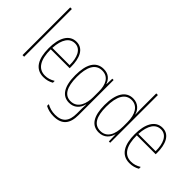

<svg xmlns="http://www.w3.org/2000/svg" viewBox="-93 -1341 2162 2162"><g transform="rotate(45 988.5 -259.5)"><path d="M103 0V-760H77V0Z M402 -537C285 -537 230 -423 230 -263C230 -97 287 10 418 10C466 10 504 -2 539 -22V-51C496 -26 461 -15 418 -15C310 -15 255 -106 256 -271H557V-298C557 -424 516 -537 402 -537ZM402 -512C493 -512 533 -417 532 -295H257C265 -440 319 -512 402 -512Z M835 -537C712 -537 657 -432 657 -260C657 -78 719 10 826 10C906 10 957 -40 975 -113H978C975 -72 975 -47 975 -14V32C975 156 924 216 811 216C757 216 716 202 677 181V209C714 229 757 241 811 241C945 241 1001 167 1001 32V-527H980L977 -439H974C955 -491 916 -537 835 -537ZM835 -512C938 -512 975 -424 975 -319V-229C975 -129 940 -15 826 -15C733 -15 683 -95 683 -260C683 -413 727 -512 835 -512Z M1298 10C1387 10 1431 -50 1447 -108H1449L1452 0H1473V-760H1447V-511C1447 -483 1448 -456 1449 -425H1447C1433 -481 1385 -537 1304 -537C1191 -537 1127 -439 1127 -255C1127 -82 1184 10 1298 10ZM1300 -15C1198 -15 1154 -101 1154 -255C1154 -425 1207 -512 1304 -512C1396 -512 1447 -430 1447 -300V-234C1447 -100 1399 -15 1300 -15Z M1772 -537C1655 -537 1600 -423 1600 -263C1600 -97 1657 10 1788 10C1836 10 1874 -2 1909 -22V-51C1866 -26 1831 -15 1788 -15C1680 -15 1625 -106 1626 -271H1927V-298C1927 -424 1886 -537 1772 -537ZM1772 -512C1863 -512 1903 -417 1902 -295H1627C1635 -440 1689 -512 1772 -512Z"/></g></svg>

Font: Noto Sans Kannada Condensed Thin
Style: Regular
Weight: 100
Width: 3
Designer: Jelle Bosma - Monotype Design Team
Foundry: Monotype Imaging Inc.
Version: Version 2.005